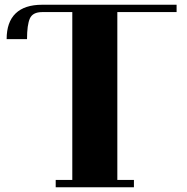

<svg xmlns="http://www.w3.org/2000/svg" viewBox="-20 -729 789 810"><path d="M725 -678H475V30H545V61H215V30H285V-678H158Q118 -678 106 -651Q94 -624 94 -564H8Q8 -636 46 -672.5Q84 -709 158 -709H725Z"/></svg>

Font: Cafe24 ClassicType
Style: Regular
Weight: 400
Designer: Cafe24 thkim, hmlim, mnelim & 4IR
Foundry: Cafe24
Version: Version 1.000